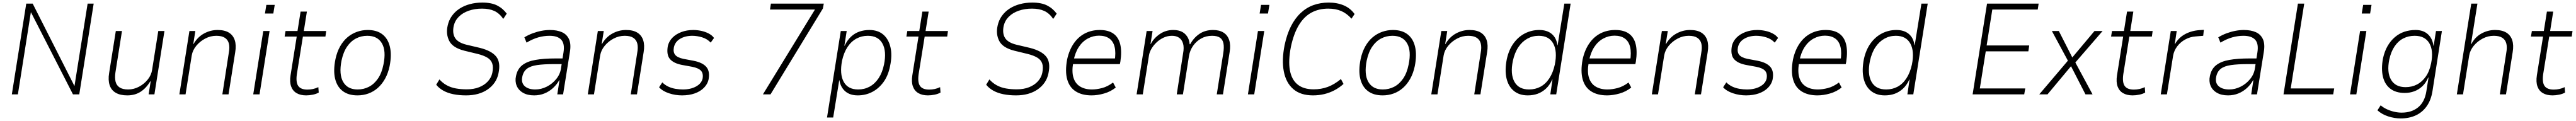

<svg xmlns="http://www.w3.org/2000/svg" viewBox="-20 -733 20017 940"><path d="M72 0 184 -705H234L558 -66H559L661 -705H708L596 0H547L220 -639L119 0Z M969 8Q915 8 880 -12Q845 -32 832 -71.5Q819 -111 828 -165L880 -492H928L877 -170Q871 -129 878 -99.5Q885 -70 909 -54Q933 -38 976 -38Q1020 -38 1060.5 -59.5Q1101 -81 1128.5 -115.5Q1156 -150 1162 -190L1210 -492H1258L1180 0H1135L1151 -101H1148Q1115 -47 1071.5 -19.5Q1028 8 969 8Z M1374 0 1452 -492H1498L1482 -391H1484Q1515 -445 1565 -472.5Q1615 -500 1671 -500Q1726 -500 1759 -479.5Q1792 -459 1804.5 -420.5Q1817 -382 1808 -328L1756 0H1708L1758 -322Q1766 -364 1759 -393.5Q1752 -423 1728 -439Q1704 -455 1661 -455Q1616 -455 1575 -433.5Q1534 -412 1505.5 -377.5Q1477 -343 1470 -302L1422 0Z M2039 -628 2050 -695H2115L2104 -628ZM1948 0 2026 -492H2075L1997 0Z M2359 8Q2315 8 2285 -9.5Q2255 -27 2242.5 -61.5Q2230 -96 2238 -148L2286 -449H2192L2199 -492H2292L2316 -643H2365L2341 -492H2515L2509 -449H2334L2287 -157Q2278 -93 2298 -65Q2318 -37 2369 -37Q2391 -37 2412 -41.5Q2433 -46 2454 -56L2457 -14Q2438 -3 2411 2.5Q2384 8 2359 8Z M2758 8Q2688 8 2643.5 -25.5Q2599 -59 2584 -122.5Q2569 -186 2587 -274Q2599 -330 2623 -372.5Q2647 -415 2680 -443Q2713 -471 2753.5 -485.5Q2794 -500 2838 -500Q2908 -500 2951.5 -466.5Q2995 -433 3010 -370Q3025 -307 3008 -220Q2996 -163 2972 -120.5Q2948 -78 2915.5 -49.5Q2883 -21 2843 -6.5Q2803 8 2758 8ZM2759 -38Q2807 -38 2847.5 -59Q2888 -80 2917.5 -123Q2947 -166 2960 -232Q2982 -338 2948 -396.5Q2914 -455 2834 -455Q2787 -455 2746.5 -434Q2706 -413 2677 -370.5Q2648 -328 2634 -262Q2613 -155 2647 -96.5Q2681 -38 2759 -38Z M3602 8Q3549 8 3504 -1Q3459 -10 3425 -29Q3391 -48 3370 -75L3395 -116Q3420 -88 3452 -70.5Q3484 -53 3523 -46Q3562 -39 3607 -39Q3662 -39 3703.5 -55.5Q3745 -72 3771.5 -101Q3798 -130 3806 -167Q3815 -213 3805 -241Q3795 -269 3766 -286Q3737 -303 3692 -314L3589 -339Q3498 -362 3471 -415.5Q3444 -469 3459 -534Q3468 -576 3492 -609.5Q3516 -643 3551.5 -666Q3587 -689 3632 -701Q3677 -713 3728 -713Q3799 -713 3843.5 -690.5Q3888 -668 3918 -627L3891 -586Q3861 -630 3821.5 -648Q3782 -666 3726 -666Q3670 -666 3623.5 -650Q3577 -634 3546.5 -604Q3516 -574 3506 -532Q3494 -474 3517 -437.5Q3540 -401 3608 -385L3710 -361Q3801 -338 3836.5 -293Q3872 -248 3854 -164Q3846 -124 3824.5 -92.5Q3803 -61 3769.5 -38Q3736 -15 3694 -3.5Q3652 8 3602 8Z M4131 8Q4079 8 4044 -12.5Q4009 -33 3995 -67.5Q3981 -102 3990 -142Q4001 -197 4038.5 -226.5Q4076 -256 4140.5 -267.5Q4205 -279 4298 -279H4363L4356 -235H4287Q4206 -235 4154 -227.5Q4102 -220 4074.5 -198.5Q4047 -177 4039 -137Q4029 -90 4057.5 -64Q4086 -38 4140 -38Q4186 -38 4229.5 -60Q4273 -82 4303.5 -120Q4334 -158 4340 -204L4359 -325Q4370 -393 4342 -424Q4314 -455 4250 -455Q4208 -455 4164.5 -443Q4121 -431 4072 -402L4055 -443Q4086 -462 4120 -474.5Q4154 -487 4188 -493.5Q4222 -500 4253 -500Q4309 -500 4347 -483Q4385 -466 4402 -428.5Q4419 -391 4409 -330L4356 0H4311L4328 -110H4326Q4307 -76 4277.5 -49Q4248 -22 4211 -7Q4174 8 4131 8Z M4548 0 4626 -492H4672L4656 -391H4658Q4689 -445 4739 -472.5Q4789 -500 4845 -500Q4900 -500 4933 -479.5Q4966 -459 4978.5 -420.5Q4991 -382 4982 -328L4930 0H4882L4932 -322Q4940 -364 4933 -393.5Q4926 -423 4902 -439Q4878 -455 4835 -455Q4790 -455 4749 -433.5Q4708 -412 4679.5 -377.5Q4651 -343 4644 -302L4596 0Z M5280 8Q5228 8 5178.5 -8.5Q5129 -25 5102 -55L5127 -93Q5148 -72 5174 -60Q5200 -48 5229.5 -43Q5259 -38 5287 -38Q5347 -38 5389 -61Q5431 -84 5440 -122Q5447 -161 5428.5 -182.5Q5410 -204 5360 -214L5278 -229Q5213 -242 5185.5 -275.5Q5158 -309 5170 -376Q5179 -413 5206 -440.5Q5233 -468 5275 -484Q5317 -500 5368 -500Q5397 -500 5428.5 -493.5Q5460 -487 5487 -473Q5514 -459 5529 -438L5503 -402Q5476 -431 5436.5 -443Q5397 -455 5360 -455Q5305 -455 5265.5 -431.5Q5226 -408 5217 -365Q5210 -328 5227 -307Q5244 -286 5290 -276L5370 -261Q5441 -247 5470 -212Q5499 -177 5486 -113Q5478 -79 5450.5 -51Q5423 -23 5379.5 -7.5Q5336 8 5280 8Z M5909 0 6336 -696 6340 -659H5964L5971 -705H6382L6375 -667L5968 0Z M6407 180 6514 -492H6560L6542 -378H6544Q6565 -422 6594.5 -449Q6624 -476 6660 -488Q6696 -500 6736 -500Q6802 -500 6843.5 -465Q6885 -430 6900 -367Q6915 -304 6897 -219Q6882 -144 6845 -94Q6808 -44 6757 -18Q6706 8 6646 8Q6586 8 6549.5 -23Q6513 -54 6503 -110H6502L6455 180ZM6649 -38Q6698 -38 6738.5 -60Q6779 -82 6808 -125.5Q6837 -169 6850 -232Q6871 -334 6838 -394.5Q6805 -455 6724 -455Q6676 -455 6635.5 -433Q6595 -411 6566.5 -368Q6538 -325 6524 -262Q6504 -158 6536.5 -98Q6569 -38 6649 -38Z M7191 8Q7147 8 7117 -9.5Q7087 -27 7074.5 -61.5Q7062 -96 7070 -148L7118 -449H7024L7031 -492H7124L7148 -643H7197L7173 -492H7347L7341 -449H7166L7119 -157Q7110 -93 7130 -65Q7150 -37 7201 -37Q7223 -37 7244 -41.5Q7265 -46 7286 -56L7289 -14Q7270 -3 7243 2.5Q7216 8 7191 8Z M7876 8Q7823 8 7778 -1Q7733 -10 7699 -29Q7665 -48 7644 -75L7669 -116Q7694 -88 7726 -70.5Q7758 -53 7797 -46Q7836 -39 7881 -39Q7936 -39 7977.5 -55.5Q8019 -72 8045.5 -101Q8072 -130 8080 -167Q8089 -213 8079 -241Q8069 -269 8040 -286Q8011 -303 7966 -314L7863 -339Q7772 -362 7745 -415.5Q7718 -469 7733 -534Q7742 -576 7766 -609.5Q7790 -643 7825.5 -666Q7861 -689 7906 -701Q7951 -713 8002 -713Q8073 -713 8117.5 -690.5Q8162 -668 8192 -627L8165 -586Q8135 -630 8095.5 -648Q8056 -666 8000 -666Q7944 -666 7897.5 -650Q7851 -634 7820.5 -604Q7790 -574 7780 -532Q7768 -474 7791 -437.5Q7814 -401 7882 -385L7984 -361Q8075 -338 8110.5 -293Q8146 -248 8128 -164Q8120 -124 8098.5 -92.5Q8077 -61 8043.5 -38Q8010 -15 7968 -3.5Q7926 8 7876 8Z M8463 8Q8389 8 8340 -23Q8291 -54 8273.5 -116.5Q8256 -179 8273 -271Q8289 -344 8324.5 -395.5Q8360 -447 8411.5 -473.5Q8463 -500 8527 -500Q8593 -500 8632.5 -472Q8672 -444 8685.5 -389.5Q8699 -335 8687 -255L8683 -235H8301L8309 -279H8667L8642 -256Q8653 -325 8642 -369Q8631 -413 8600 -434.5Q8569 -456 8521 -456Q8475 -456 8433.5 -433.5Q8392 -411 8363.5 -367.5Q8335 -324 8323 -261L8320 -244Q8308 -175 8322.5 -129Q8337 -83 8374.5 -60.5Q8412 -38 8466 -38Q8502 -38 8544.5 -49Q8587 -60 8630 -92L8651 -53Q8611 -21 8560 -6.5Q8509 8 8463 8Z M8813 0 8891 -492H8937L8921 -391H8923Q8946 -436 8992.5 -468Q9039 -500 9097 -500Q9158 -500 9190 -468.5Q9222 -437 9225 -390L9229 -389Q9257 -440 9301.5 -470Q9346 -500 9407 -500Q9456 -500 9488 -480Q9520 -460 9532.5 -421.5Q9545 -383 9536 -328L9484 0H9436L9486 -317Q9494 -365 9488 -395.5Q9482 -426 9460.5 -440.5Q9439 -455 9399 -455Q9352 -455 9314 -433.5Q9276 -412 9251.5 -376.5Q9227 -341 9220 -298L9173 0H9125L9174 -317Q9183 -364 9174 -394.5Q9165 -425 9143 -440Q9121 -455 9088 -455Q9054 -455 9023.5 -441Q8993 -427 8968.5 -404Q8944 -381 8928.5 -354.5Q8913 -328 8909 -302L8861 0Z M9769 -628 9780 -695H9845L9834 -628ZM9678 0 9756 -492H9805L9727 0Z M10184 8Q10087 8 10030.5 -41Q9974 -90 9957 -178Q9940 -266 9963 -382Q9981 -467 10012.5 -529Q10044 -591 10088.5 -632.5Q10133 -674 10187.5 -693.5Q10242 -713 10306 -713Q10372 -713 10423.5 -691Q10475 -669 10507 -624L10483 -588Q10446 -629 10403 -647.5Q10360 -666 10302 -666Q10229 -666 10171.5 -635Q10114 -604 10074 -538Q10034 -472 10012 -369Q9991 -262 10004 -188.5Q10017 -115 10063.5 -77Q10110 -39 10189 -39Q10248 -39 10299 -58Q10350 -77 10401 -119L10421 -81Q10389 -52 10351 -32Q10313 -12 10271 -2Q10229 8 10184 8Z M10725 8Q10655 8 10610.5 -25.5Q10566 -59 10551 -122.5Q10536 -186 10554 -274Q10566 -330 10590 -372.5Q10614 -415 10647 -443Q10680 -471 10720.5 -485.5Q10761 -500 10805 -500Q10875 -500 10918.5 -466.5Q10962 -433 10977 -370Q10992 -307 10975 -220Q10963 -163 10939 -120.5Q10915 -78 10882.5 -49.5Q10850 -21 10810 -6.5Q10770 8 10725 8ZM10726 -38Q10774 -38 10814.5 -59Q10855 -80 10884.5 -123Q10914 -166 10927 -232Q10949 -338 10915 -396.5Q10881 -455 10801 -455Q10754 -455 10713.5 -434Q10673 -413 10644 -370.5Q10615 -328 10601 -262Q10580 -155 10614 -96.5Q10648 -38 10726 -38Z M11103 0 11181 -492H11227L11211 -391H11213Q11244 -445 11294 -472.5Q11344 -500 11400 -500Q11455 -500 11488 -479.5Q11521 -459 11533.5 -420.5Q11546 -382 11537 -328L11485 0H11437L11487 -322Q11495 -364 11488 -393.5Q11481 -423 11457 -439Q11433 -455 11390 -455Q11345 -455 11304 -433.5Q11263 -412 11234.5 -377.5Q11206 -343 11199 -302L11151 0Z M11853 8Q11787 8 11744.5 -27Q11702 -62 11687.5 -125Q11673 -188 11690 -274Q11706 -347 11743 -397.5Q11780 -448 11831.5 -474Q11883 -500 11942 -500Q12003 -500 12039.5 -469Q12076 -438 12083 -382H12085L12137 -705H12186L12074 0H12028L12045 -115H12043Q12023 -71 11993.5 -44Q11964 -17 11929 -4.5Q11894 8 11853 8ZM11863 -38Q11912 -38 11952 -59.5Q11992 -81 12020.5 -124.5Q12049 -168 12063 -231Q12084 -334 12051 -394.5Q12018 -455 11938 -455Q11890 -455 11849.5 -432.5Q11809 -410 11780 -367Q11751 -324 11737 -260Q11716 -158 11749 -98Q11782 -38 11863 -38Z M12469 8Q12395 8 12346 -23Q12297 -54 12279.5 -116.5Q12262 -179 12279 -271Q12295 -344 12330.5 -395.5Q12366 -447 12417.5 -473.5Q12469 -500 12533 -500Q12599 -500 12638.5 -472Q12678 -444 12691.5 -389.5Q12705 -335 12693 -255L12689 -235H12307L12315 -279H12673L12648 -256Q12659 -325 12648 -369Q12637 -413 12606 -434.5Q12575 -456 12527 -456Q12481 -456 12439.5 -433.5Q12398 -411 12369.5 -367.5Q12341 -324 12329 -261L12326 -244Q12314 -175 12328.5 -129Q12343 -83 12380.5 -60.5Q12418 -38 12472 -38Q12508 -38 12550.5 -49Q12593 -60 12636 -92L12657 -53Q12617 -21 12566 -6.5Q12515 8 12469 8Z M12817 0 12895 -492H12941L12925 -391H12927Q12958 -445 13008 -472.5Q13058 -500 13114 -500Q13169 -500 13202 -479.5Q13235 -459 13247.5 -420.5Q13260 -382 13251 -328L13199 0H13151L13201 -322Q13209 -364 13202 -393.5Q13195 -423 13171 -439Q13147 -455 13104 -455Q13059 -455 13018 -433.5Q12977 -412 12948.5 -377.5Q12920 -343 12913 -302L12865 0Z M13549 8Q13497 8 13447.5 -8.5Q13398 -25 13371 -55L13396 -93Q13417 -72 13443 -60Q13469 -48 13498.5 -43Q13528 -38 13556 -38Q13616 -38 13658 -61Q13700 -84 13709 -122Q13716 -161 13697.5 -182.5Q13679 -204 13629 -214L13547 -229Q13482 -242 13454.5 -275.5Q13427 -309 13439 -376Q13448 -413 13475 -440.5Q13502 -468 13544 -484Q13586 -500 13637 -500Q13666 -500 13697.5 -493.5Q13729 -487 13756 -473Q13783 -459 13798 -438L13772 -402Q13745 -431 13705.5 -443Q13666 -455 13629 -455Q13574 -455 13534.5 -431.5Q13495 -408 13486 -365Q13479 -328 13496 -307Q13513 -286 13559 -276L13639 -261Q13710 -247 13739 -212Q13768 -177 13755 -113Q13747 -79 13719.5 -51Q13692 -23 13648.5 -7.5Q13605 8 13549 8Z M14104 8Q14030 8 13981 -23Q13932 -54 13914.5 -116.5Q13897 -179 13914 -271Q13930 -344 13965.5 -395.5Q14001 -447 14052.5 -473.5Q14104 -500 14168 -500Q14234 -500 14273.5 -472Q14313 -444 14326.5 -389.5Q14340 -335 14328 -255L14324 -235H13942L13950 -279H14308L14283 -256Q14294 -325 14283 -369Q14272 -413 14241 -434.5Q14210 -456 14162 -456Q14116 -456 14074.5 -433.5Q14033 -411 14004.5 -367.5Q13976 -324 13964 -261L13961 -244Q13949 -175 13963.5 -129Q13978 -83 14015.5 -60.5Q14053 -38 14107 -38Q14143 -38 14185.5 -49Q14228 -60 14271 -92L14292 -53Q14252 -21 14201 -6.5Q14150 8 14104 8Z M14628 8Q14562 8 14519.5 -27Q14477 -62 14462.5 -125Q14448 -188 14465 -274Q14481 -347 14518 -397.5Q14555 -448 14606.5 -474Q14658 -500 14717 -500Q14778 -500 14814.5 -469Q14851 -438 14858 -382H14860L14912 -705H14961L14849 0H14803L14820 -115H14818Q14798 -71 14768.5 -44Q14739 -17 14704 -4.5Q14669 8 14628 8ZM14638 -38Q14687 -38 14727 -59.5Q14767 -81 14795.5 -124.5Q14824 -168 14838 -231Q14859 -334 14826 -394.5Q14793 -455 14713 -455Q14665 -455 14624.5 -432.5Q14584 -410 14555 -367Q14526 -324 14512 -260Q14491 -158 14524 -98Q14557 -38 14638 -38Z M15310 0 15422 -705H15823L15816 -659H15463L15419 -380H15750L15743 -334H15412L15366 -46H15719L15711 0Z M15828 0 16055 -267 16061 -242 15926 -492H15980L16085 -286H16084L16257 -492H16320L16106 -245L16100 -263L16242 0H16187L16075 -218V-219L15892 0Z M16553 8Q16509 8 16479 -9.5Q16449 -27 16436.5 -61.5Q16424 -96 16432 -148L16480 -449H16386L16393 -492H16486L16510 -643H16559L16535 -492H16709L16703 -449H16528L16481 -157Q16472 -93 16492 -65Q16512 -37 16563 -37Q16585 -37 16606 -41.5Q16627 -46 16648 -56L16651 -14Q16632 -3 16605 2.5Q16578 8 16553 8Z M16772 0 16850 -492H16896L16881 -391H16883Q16911 -441 16961.5 -468Q17012 -495 17073 -499L17107 -501L17102 -455L17043 -450Q17000 -447 16962.5 -426.5Q16925 -406 16900 -373Q16875 -340 16868 -300L16820 0Z M17295 8Q17243 8 17208 -12.5Q17173 -33 17159 -67.5Q17145 -102 17154 -142Q17165 -197 17202.5 -226.5Q17240 -256 17304.5 -267.5Q17369 -279 17462 -279H17527L17520 -235H17451Q17370 -235 17318 -227.5Q17266 -220 17238.5 -198.5Q17211 -177 17203 -137Q17193 -90 17221.5 -64Q17250 -38 17304 -38Q17350 -38 17393.5 -60Q17437 -82 17467.5 -120Q17498 -158 17504 -204L17523 -325Q17534 -393 17506 -424Q17478 -455 17414 -455Q17372 -455 17328.5 -443Q17285 -431 17236 -402L17219 -443Q17250 -462 17284 -474.5Q17318 -487 17352 -493.5Q17386 -500 17417 -500Q17473 -500 17511 -483Q17549 -466 17566 -428.5Q17583 -391 17573 -330L17520 0H17475L17492 -110H17490Q17471 -76 17441.5 -49Q17412 -22 17375 -7Q17338 8 17295 8Z M17726 0 17838 -705H17887L17782 -46H18120L18112 0Z M18334 -628 18345 -695H18410L18399 -628ZM18243 0 18321 -492H18370L18292 0Z M18637 187Q18588 187 18539 171Q18490 155 18456 124L18481 85Q18503 104 18531 116.5Q18559 129 18588 135.5Q18617 142 18644 142Q18722 142 18772.5 100.5Q18823 59 18836 -23L18853 -130H18850Q18833 -89 18804.5 -62.5Q18776 -36 18741.5 -23.5Q18707 -11 18668 -11Q18599 -11 18556 -44Q18513 -77 18498.5 -137.5Q18484 -198 18499 -279Q18511 -334 18534.5 -375Q18558 -416 18591.5 -444.5Q18625 -473 18665.5 -486.5Q18706 -500 18752 -500Q18812 -500 18848 -467Q18884 -434 18891 -378H18893L18911 -492H18957L18884 -27Q18873 44 18839 92Q18805 140 18753.5 163.5Q18702 187 18637 187ZM18675 -56Q18723 -56 18763 -76.5Q18803 -97 18832 -138.5Q18861 -180 18873 -241Q18893 -340 18859 -397.5Q18825 -455 18745 -455Q18697 -455 18657 -434.5Q18617 -414 18589 -372.5Q18561 -331 18548 -270Q18528 -172 18561.5 -114Q18595 -56 18675 -56Z M19073 0 19185 -705H19233L19183 -391H19186Q19214 -445 19264 -472.5Q19314 -500 19370 -500Q19425 -500 19458 -479.5Q19491 -459 19503.5 -420.5Q19516 -382 19507 -328L19455 0H19407L19457 -322Q19465 -364 19458 -393.5Q19451 -423 19427 -439Q19403 -455 19360 -455Q19315 -455 19274 -433.5Q19233 -412 19204.5 -377.5Q19176 -343 19169 -302L19121 0Z M19816 8Q19772 8 19742 -9.5Q19712 -27 19699.5 -61.5Q19687 -96 19695 -148L19743 -449H19649L19656 -492H19749L19773 -643H19822L19798 -492H19972L19966 -449H19791L19744 -157Q19735 -93 19755 -65Q19775 -37 19826 -37Q19848 -37 19869 -41.5Q19890 -46 19911 -56L19914 -14Q19895 -3 19868 2.5Q19841 8 19816 8Z"/></svg>

Font: Nunito Sans 7pt SemiCondensed ExtraLight
Style: Italic
Weight: 250
Width: 4
Italic angle: -9°
Designer: Vernon Adams
Foundry: Vernon Adams
Version: Version 3.101;gftools[0.9.27]